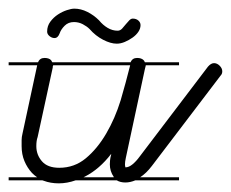

<svg xmlns="http://www.w3.org/2000/svg" viewBox="-20 -431 534 444"><path d="M394 -14H293Q281 -9 270 -9Q258 -9 250 -14H155Q135 -7 116 -7Q97 -7 81 -13L78 -14H0V-21H66Q60 -25 54 -31Q43 -43 36.5 -58.5Q30 -74 30 -93V-107Q30 -114 32 -122L66 -280H0V-287H68Q72 -297 83 -297Q93 -297 98 -292Q100 -289 101 -287H282Q286 -297 297 -297Q307 -297 312 -292Q314 -290 315 -287H394V-280H317V-279Q317 -278 316 -275Q315 -272 315 -271L271 -66Q269 -57 269 -51Q269 -48 270 -44Q278 -44 286.5 -51Q295 -58 303 -69L461 -277Q468 -285 475 -285Q482 -285 488 -279Q494 -273 494 -266Q494 -260 490 -256L331 -47Q318 -30 304 -21H394ZM102 -277Q102 -276 102 -275L67 -114Q64 -106 64 -93Q64 -73 77 -58Q90 -43 117 -43Q152 -43 178.5 -65Q205 -87 225.5 -122Q246 -157 259 -199Q271 -240 281 -280H103Q103 -279 102 -277ZM118 -354Q114 -343 106 -343Q100 -343 94.5 -347.5Q89 -352 89 -358Q89 -371 96.5 -381Q104 -391 114 -397.5Q124 -404 134.5 -407.5Q145 -411 152 -411Q167 -411 182 -403.5Q197 -396 209 -384Q218 -373 229 -366.5Q240 -360 252 -360Q258 -360 262.5 -365Q267 -370 271 -375Q275 -380 279 -384Q283 -388 287 -388Q295 -388 300 -383.5Q305 -379 305 -373Q305 -365 300 -357.5Q295 -350 286.5 -344Q278 -338 268.5 -334Q259 -330 250 -330Q236 -330 218.5 -339Q201 -348 187 -364Q181 -370 171.5 -375Q162 -380 151 -380Q138 -380 129.5 -371.5Q121 -363 118 -354ZM243 -22Q234 -35 234 -51Q234 -55 234.5 -60.5Q235 -66 237 -73V-75Q210 -40 177 -23Q175 -22 173 -21H243Z"/></svg>

Font: Gruenewald VA 3. Klasse
Style: Regular
Weight: 400
Designer: Peter Wiegel
Foundry: Peter Wiegel, nach dem Schriftentwurf von Dr. H. Gr¸newald
Version: Version 0.007